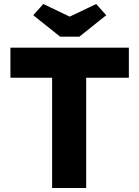

<svg xmlns="http://www.w3.org/2000/svg" viewBox="-20 -938 695 958"><path d="M240 0V-550H32V-700H623V-550H410V0ZM280 -755 146 -862 196 -918 328 -855 460 -918 510 -862 376 -755Z"/></svg>

Font: Lexend Deca
Style: Bold
Weight: 700
Designer: Bonnie Shaver-Troup, Thomas Jockin
Foundry: Lexend
Version: Version 1.008; ttfautohint (v1.8.4.7-5d5b)